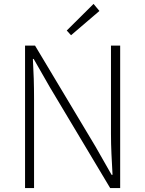

<svg xmlns="http://www.w3.org/2000/svg" viewBox="-20 -961 741 981"><path d="M108 0V-728H159L468 -212L550 -68H555Q552 -121 549.5 -173.5Q547 -226 547 -278V-728H594V0H543L235 -515L152 -660H148Q151 -608 152.5 -558Q154 -508 154 -455V0ZM343 -781 321 -805 458 -941 488 -905Z"/></svg>

Font: Noto Sans JP ExtraLight
Style: Regular
Weight: 250
Designer: Ryoko NISHIZUKA  (kana, bopomofo & ideographs); Paul D. Hunt (Latin, Greek & Cyrillic); Sandoll Communications , Soo-you
Foundry: Adobe
Version: Version 2.004-H2;hotconv 1.0.118;makeotfexe 2.5.65603